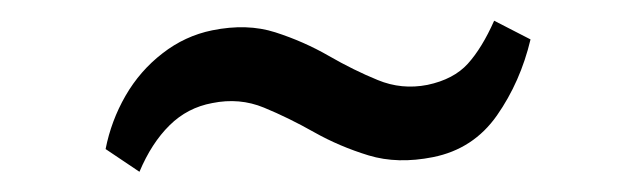

<svg xmlns="http://www.w3.org/2000/svg" viewBox="-20 -388 630 190"><path d="M84.5 -240.5Q90 -268.5 104.2 -293.2Q118.5 -318 140.8 -335.2Q163 -352.5 190 -358Q224.5 -365 252.5 -356Q280.5 -347 305.2 -332.8Q330 -318.5 353.8 -308.8Q377.5 -299 403 -304Q429 -309.5 443 -325Q457 -340.5 469 -367.5L505 -349Q495 -307 471.8 -273.8Q448.5 -240.5 408.5 -232.5Q373.5 -225.5 344.8 -234.2Q316 -243 290.8 -257.2Q265.5 -271.5 241.2 -281.5Q217 -291.5 190 -286Q165.5 -281.5 147.8 -264Q130 -246.5 118 -218Z"/></svg>

Font: Merriweather 72pt Medium
Style: Regular
Weight: 500
Version: Version 2.100